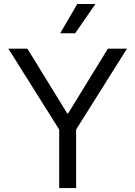

<svg xmlns="http://www.w3.org/2000/svg" viewBox="-20 -954 686 974"><path d="M22.5 -707H119.1L323.2 -375L315.4 -378.9H331.1L323.2 -375L527.3 -707H624L323.2 -228.5ZM280.3 -353.5H366.2V0H280.3ZM463.9 -933.6H372.1L285.2 -785.2H361.3Z"/></svg>

Font: Wanted Sans Std Variable
Style: Regular
Weight: 400
Designer: Original Design by Kil Hyung-jin and Kang Hanbin, Wanted Lab, Inc;
Foundry: Wanted Lab, Inc.
Version: Version 1.003;Glyphs 3.2 (3227)